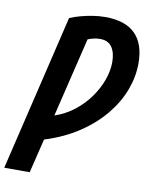

<svg xmlns="http://www.w3.org/2000/svg" viewBox="-124 -770 800 1025"><g transform="rotate(10 275.5 -258.0)"><path d="M-29 185 173 -662Q199 -673 230 -681.5Q261 -690 295 -695.5Q329 -701 363 -701Q472 -701 526 -647Q580 -593 580 -488Q580 -416 553 -343.5Q526 -271 472 -205Q418 -139 338.5 -86Q259 -33 154 0L109 185ZM186 -136Q245 -156 292 -193Q339 -230 372 -276.5Q405 -323 423 -373Q441 -423 441 -470Q441 -521 420.5 -551Q400 -581 356 -581Q339 -581 321.5 -577Q304 -573 290 -567Z"/></g></svg>

Font: Ubuntu Sans Mono
Style: Bold Italic
Weight: 700
Italic angle: -13.5°
Monospace: yes
Designer: Dalton Maag Ltd
Foundry: Dalton Maag Ltd
Version: Version 1.006